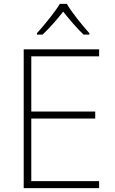

<svg xmlns="http://www.w3.org/2000/svg" viewBox="-20 -968 591 988"><path d="M324 -948H288C263 -906 207 -838 170 -797V-790H199C236 -824 276 -871 305 -908C335 -871 374 -824 410 -790H440V-797C403 -838 348 -906 324 -948ZM490 0V-36H141V-358H470V-394H141V-678H490V-714H102V0Z"/></svg>

Font: Noto Sans Sinhala ExtraLight
Style: Regular
Weight: 200
Designer: Jelle Bosma - Monotype Design Team
Foundry: Monotype Imaging Inc.
Version: Version 2.006